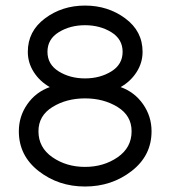

<svg xmlns="http://www.w3.org/2000/svg" viewBox="-20 -666 615 693"><path d="M48 -192.1Q48 -246.1 78.6 -289.9Q109.2 -333.7 159.7 -351.7Q123.6 -372.1 102 -405.8Q80.4 -439.4 80.4 -479Q80.4 -553.4 142.3 -599.6Q204.1 -645.9 286.9 -645.9Q369.7 -645.9 432.2 -599.6Q494.6 -553.4 494.6 -479Q494.6 -439.4 473 -405.8Q451.4 -372.1 415.4 -351.7Q465.8 -333.7 496.4 -289.9Q527 -246.1 527 -192.1Q527 -104.4 455 -48.6Q383 7.2 286.9 7.2Q190.9 7.2 119.4 -48.6Q48 -104.4 48 -192.1ZM118.8 -192.1Q118.8 -133.3 169.3 -98.4Q219.7 -63.6 286.9 -63.6Q354.1 -63.6 404.6 -98.4Q455 -133.3 455 -192.1Q455 -248.5 404.6 -279.7Q354.1 -310.9 286.9 -310.9Q219.7 -310.9 169.3 -279.7Q118.8 -248.5 118.8 -192.1ZM151.3 -479Q151.3 -433.4 192.1 -408.2Q232.9 -383 286.9 -383Q340.9 -383 381.8 -408.2Q422.6 -433.4 422.6 -479Q422.6 -524.6 381.8 -549.8Q340.9 -575 286.9 -575Q232.9 -575 192.1 -549.8Q151.3 -524.6 151.3 -479Z"/></svg>

Font: Lohit Gujarati
Style: Regular
Weight: 400
Version: 2.92.4